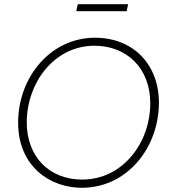

<svg xmlns="http://www.w3.org/2000/svg" viewBox="-20 -885 808 911"><path d="M368 6C584 6 734 -185 734 -398C734 -578 613 -706 431 -706C219 -706 66 -518 66 -303C66 -95 218 6 368 6ZM370 -33C213 -33 107 -142 107 -304C107 -493 238 -668 428 -668C581 -668 693 -562 693 -395C693 -207 562 -33 370 -33ZM342 -832H581L588 -865H349Z"/></svg>

Font: Fixel Display 20240404 ExLight
Style: Italic
Weight: 200
Italic angle: -10°
Designer: AlfaBravo + MacPaw
Foundry: Kyrylo Tkachov, Marchela Mozhyna, Serhii Makarenko, Maria Weinstein, Zakhar Kryvoshyya
Version: Version 1.211;Glyphs 3.2 (3225)